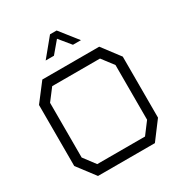

<svg xmlns="http://www.w3.org/2000/svg" viewBox="-210 -1065 1129 1207"><g transform="rotate(-30 354.0 -461.0)"><path d="M561 0H148L50 -129V-572L148 -700H561L658 -572V-129ZM592 -549 528 -633H181L117 -549V-152L181 -67H528L592 -152ZM332 -922H380L482 -793H424L356 -876L286 -793H226Z"/></g></svg>

Font: Turret Road Medium
Style: Regular
Weight: 500
Designer: Noponies
Foundry: Noponies
Version: Version 1.001; ttfautohint (v1.8)